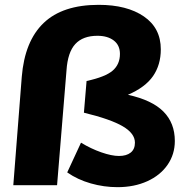

<svg xmlns="http://www.w3.org/2000/svg" viewBox="-20 -766 766 794"><path d="M703 -183Q703 -128 673 -84.5Q643 -41 589 -16.5Q535 8 466 8Q410 8 355.5 -7.5Q301 -23 258 -53L315 -176Q356 -151 399 -136Q442 -121 472 -121Q503 -121 520.5 -135Q538 -149 538 -176Q538 -214 488 -243.5Q438 -273 327 -300L338 -431Q416 -448 446 -474Q476 -500 476 -543Q476 -579 450.5 -598.5Q425 -618 383 -618Q323 -618 291.5 -584Q260 -550 255 -475L216 0H35L70 -448Q82 -596 160.5 -671Q239 -746 388 -746Q505 -746 575 -698Q645 -650 645 -562Q645 -498 613 -451.5Q581 -405 509 -374Q609 -352 656 -304.5Q703 -257 703 -183Z"/></svg>

Font: Muli Black
Style: Italic
Weight: 900
Italic angle: -4.541°
Designer: Vernon Adams
Foundry: Vernon Adams
Version: Version 2.001